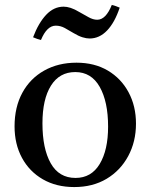

<svg xmlns="http://www.w3.org/2000/svg" viewBox="-20 -746 611 778"><path d="M281 12Q208 12 153.5 -19.5Q99 -51 69 -106.5Q39 -162 39 -234Q39 -312 70.5 -370Q102 -428 159 -460Q216 -492 290 -492Q363 -492 417 -460Q471 -428 501 -372Q531 -316 531 -245Q531 -172 499.5 -113.5Q468 -55 412 -21.5Q356 12 281 12ZM152 -246Q152 -144 185.5 -84.5Q219 -25 286 -25Q350 -25 384 -81.5Q418 -138 418 -233Q418 -334 384 -394Q350 -454 285 -454Q221 -454 186.5 -399Q152 -344 152 -246ZM433 -726Q442 -724 450 -721Q458 -718 465 -715Q445 -655 414 -622.5Q383 -590 343 -590Q330 -590 314 -595Q298 -600 278 -612Q260 -623 242.5 -632.5Q225 -642 206 -642Q170 -642 146 -584Q132 -587 114 -595Q136 -653 167 -686Q198 -719 238 -719Q251 -719 266.5 -714Q282 -709 302 -697Q320 -687 338.5 -676.5Q357 -666 374 -666Q409 -666 433 -726Z"/></svg>

Font: Tiro Tamil
Style: Regular
Weight: 400
Designer: Tamil: Fernando Mello & Fiona Ross. Latin: John Hudson.
Foundry: Tiro Typeworks Ltd.
Version: Version 1.52